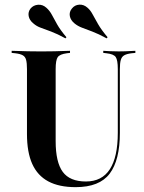

<svg xmlns="http://www.w3.org/2000/svg" viewBox="-20 -788 614 820"><path d="M95.2 -369.4V-492.7Q95.2 -518.5 91.5 -532.3Q87.9 -546 77 -552Q66.1 -558.1 45.2 -560.5L29.8 -562.1V-571Q41.9 -571 59.3 -570.2Q76.6 -569.4 98.8 -569Q121 -568.5 146 -568.5H156.5H166.9Q191.9 -568.5 212.9 -569Q233.9 -569.4 250.8 -570.2Q267.7 -571 279 -571V-562.1L265.3 -560.5Q235.5 -556.5 226.6 -544Q217.7 -531.5 217.7 -492.7V-369.4ZM303.2 11.3Q232.3 11.3 186.3 -13.3Q140.3 -37.9 117.7 -87.9Q95.2 -137.9 95.2 -215.3V-369.4H217.7V-185.5Q217.7 -95.2 248 -54Q278.2 -12.9 346.8 -12.9Q415.3 -12.9 449.2 -65.3Q483.1 -117.7 483.1 -221V-369.4H491.9V-220.2Q491.9 -104 448.4 -46.4Q404.8 11.3 303.2 11.3ZM483.1 -369.4V-492.7Q483.1 -531.5 474.2 -544.4Q465.3 -557.3 434.7 -560.5L421 -562.1V-571Q431.5 -570.2 448.8 -569.4Q466.1 -568.5 487.1 -568.5Q502.4 -568.5 515.7 -569Q529 -569.4 540.3 -570.2Q551.6 -571 558.1 -571V-562.1L541.9 -560.5Q521.8 -558.1 510.9 -552Q500 -546 496 -532.3Q491.9 -518.5 491.9 -492.7V-369.4ZM259.7 -624.2Q224.2 -643.5 198.4 -653.2Q172.6 -662.9 154.4 -669.4Q136.3 -675.8 122.6 -687.9Q105.6 -701.6 102.4 -719.4Q99.2 -737.1 110.5 -751.6Q122.6 -766.1 142.3 -767.7Q162.1 -769.4 178.2 -754.8Q191.9 -742.7 201.2 -725.4Q210.5 -708.1 223.8 -684.3Q237.1 -660.5 263.7 -629ZM435.5 -624.2Q400 -643.5 374.2 -653.2Q348.4 -662.9 330.2 -669.8Q312.1 -676.6 298.4 -687.9Q281.5 -701.6 278.2 -719.4Q275 -737.1 287.1 -751.6Q299.2 -766.9 318.5 -768.1Q337.9 -769.4 354 -754.8Q366.1 -744.4 375.4 -727Q384.7 -709.7 398.8 -685.1Q412.9 -660.5 439.5 -629Z"/></svg>

Font: Playfair 144pt SemiCondensed
Style: Bold
Weight: 700
Width: 4
Designer: Claus Eggers Sørensen
Foundry: Claus Eggers Sørensen
Version: Version 2.203